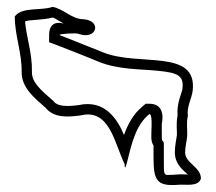

<svg xmlns="http://www.w3.org/2000/svg" viewBox="-20 -569 630 559"><path d="M23 -521C23 -466 44 -414 43 -361C42 -314 79 -285 113 -255C137 -225 178 -228 215 -233C300 -254 314 -149 343 -91C343 -91 342 -64 351 -101C363 -149 375 -205 415 -237C424 -237 421 -196 421 -191C421 -175 418 -159 427 -145V-111C427 -44 436 -26 499 -31C520 -33 557 -24 565 -49C565 -83 519 -94 519 -125C519 -141 524 -160 525 -173C526 -192 522 -213 527 -231C523 -258 538 -281 541 -305C555 -429 382 -374 279 -417C230 -437 153 -467 153 -467C153 -471 201 -473 207 -471C262 -450 278 -509 223 -513C189 -513 164 -544 133 -549C100 -537 44 -550 23 -521ZM53 -507C68 -512 102 -510 134 -518C142 -515 153 -507 166 -500C166 -500 123 -516 123 -467V-446L142 -439C142 -439 220 -409 268 -389C324 -366 390 -368 439 -363C499 -357 516 -349 511 -309C509 -297 494 -268 497 -233C492 -207 496 -187 495 -175C494 -166 489 -146 489 -125C489 -88 520 -68 527 -61C519 -61 507 -62 496 -61C491 -61 486 -60 482 -60C456 -60 457 -52 457 -111V-154L452 -161C451 -163 451 -170 451 -191V-209C451 -209 466 -267 415 -267H404L396 -260C367 -237 351 -204 341 -176C322 -222 285 -280 209 -263C171 -258 147 -260 136 -274L135 -276L133 -277C96 -309 72 -331 73 -360C74 -415 56 -464 53 -507Z"/></svg>

Font: Camosport
Style: Oln
Weight: 400
Version: Version 001.000